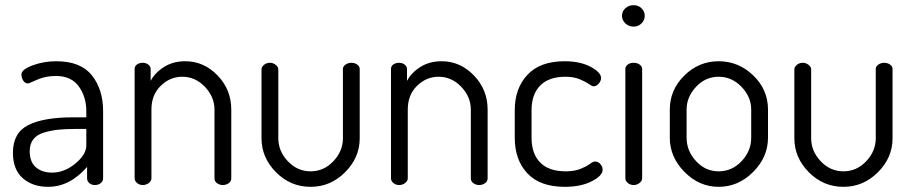

<svg xmlns="http://www.w3.org/2000/svg" viewBox="-20 -716 3532 743"><path d="M198 -479Q292 -479 335.5 -424.5Q379 -370 379 -286V-26Q379 -15 370 -7.5Q361 0 347 0Q334 0 325.5 -7.5Q317 -15 317 -26V-70Q250 7 166 7Q106 7 68 -26.5Q30 -60 30 -125Q30 -202 89.5 -232Q149 -262 263 -262H314V-286Q314 -341 285 -381.5Q256 -422 196 -422Q156 -422 123.5 -407.5Q91 -393 89 -393Q77 -393 70 -404Q63 -415 63 -428Q63 -447 106 -463Q149 -479 198 -479ZM314 -153V-217H272Q232 -217 204.5 -214Q177 -211 150 -203Q123 -195 109 -177Q95 -159 95 -131Q95 -89 119 -68.5Q143 -48 182 -48Q229 -48 271.5 -83Q314 -118 314 -153Z M566 -292V-26Q566 -16 556 -8Q546 0 533 0Q519 0 510 -8Q501 -16 501 -26V-449Q501 -460 510 -466.5Q519 -473 533 -473Q545 -473 554 -466Q563 -459 563 -449V-403Q580 -435 615 -457Q650 -479 697 -479Q769 -479 822 -424Q875 -369 875 -292V-26Q875 -14 865 -7Q855 0 842 0Q830 0 820 -7Q810 -14 810 -26V-292Q810 -341 773 -380Q736 -419 685 -419Q638 -419 602 -384Q566 -349 566 -292Z M1182 7Q1104 7 1048 -49.5Q992 -106 992 -181V-448Q992 -457 1001.5 -465Q1011 -473 1025 -473Q1037 -473 1047 -465Q1057 -457 1057 -448V-181Q1057 -131 1094 -92Q1131 -53 1182 -53Q1233 -53 1270 -92Q1307 -131 1307 -181V-449Q1307 -459 1317 -466Q1327 -473 1340 -473Q1353 -473 1362.5 -466Q1372 -459 1372 -449V-181Q1372 -106 1315.5 -49.5Q1259 7 1182 7Z M1558 -292V-26Q1558 -16 1548 -8Q1538 0 1525 0Q1511 0 1502 -8Q1493 -16 1493 -26V-449Q1493 -460 1502 -466.5Q1511 -473 1525 -473Q1537 -473 1546 -466Q1555 -459 1555 -449V-403Q1572 -435 1607 -457Q1642 -479 1689 -479Q1761 -479 1814 -424Q1867 -369 1867 -292V-26Q1867 -14 1857 -7Q1847 0 1834 0Q1822 0 1812 -7Q1802 -14 1802 -26V-292Q1802 -341 1765 -380Q1728 -419 1677 -419Q1630 -419 1594 -384Q1558 -349 1558 -292Z M2166 7Q2070 7 2021 -45Q1972 -97 1972 -183V-290Q1972 -374 2021 -426.5Q2070 -479 2165 -479Q2225 -479 2265.5 -457.5Q2306 -436 2306 -414Q2306 -403 2297 -392.5Q2288 -382 2277 -382Q2271 -382 2258.5 -391Q2246 -400 2223 -409.5Q2200 -419 2168 -419Q2104 -419 2070.5 -385Q2037 -351 2037 -290V-183Q2037 -121 2070.5 -87Q2104 -53 2169 -53Q2203 -53 2226.5 -62.5Q2250 -72 2262.5 -81.5Q2275 -91 2282 -91Q2295 -91 2303.5 -81Q2312 -71 2312 -59Q2312 -36 2270 -14.5Q2228 7 2166 7Z M2465 -449V-26Q2465 -16 2455 -8Q2445 0 2432 0Q2419 0 2409.5 -8Q2400 -16 2400 -26V-449Q2400 -459 2409 -466Q2418 -473 2432 -473Q2446 -473 2455.5 -466Q2465 -459 2465 -449ZM2432 -696Q2450 -696 2462.5 -684Q2475 -672 2475 -655Q2475 -638 2462.5 -625.5Q2450 -613 2432 -613Q2413 -613 2400 -625.5Q2387 -638 2387 -655Q2387 -672 2400 -684Q2413 -696 2432 -696Z M2952 -292V-183Q2952 -108 2894.5 -50.5Q2837 7 2761 7Q2686 7 2629 -50.5Q2572 -108 2572 -183V-292Q2572 -368 2628 -423.5Q2684 -479 2761 -479Q2838 -479 2895 -424Q2952 -369 2952 -292ZM2887 -183V-292Q2887 -341 2849.5 -380Q2812 -419 2761 -419Q2710 -419 2673.5 -380Q2637 -341 2637 -292V-183Q2637 -132 2673.5 -92.5Q2710 -53 2761 -53Q2813 -53 2850 -92.5Q2887 -132 2887 -183Z M3244 7Q3166 7 3110 -49.5Q3054 -106 3054 -181V-448Q3054 -457 3063.5 -465Q3073 -473 3087 -473Q3099 -473 3109 -465Q3119 -457 3119 -448V-181Q3119 -131 3156 -92Q3193 -53 3244 -53Q3295 -53 3332 -92Q3369 -131 3369 -181V-449Q3369 -459 3379 -466Q3389 -473 3402 -473Q3415 -473 3424.5 -466Q3434 -459 3434 -449V-181Q3434 -106 3377.5 -49.5Q3321 7 3244 7Z"/></svg>

Font: Dosis
Style: Regular
Weight: 400
Designer: Edgar Tolentino, Pablo Impallari, Igino Marini
Foundry: Edgar Tolentino, Pablo Impallari, Igino Marini
Version: Version 1.007